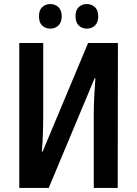

<svg xmlns="http://www.w3.org/2000/svg" viewBox="-20 -926 676 946"><path d="M75 0V-714H193V-351Q193 -315 191.5 -268.5Q190 -222 186 -179H190L414 -714H561L560 0H442V-365Q442 -403 444.5 -452.5Q447 -502 450 -540H446L220 0ZM172 -846Q172 -876 188 -891Q204 -906 228 -906Q252 -906 268 -890.5Q284 -875 284 -846Q284 -816 268 -800.5Q252 -785 228 -785Q204 -785 188 -800Q172 -815 172 -846ZM352 -846Q352 -876 368 -891Q384 -906 408 -906Q432 -906 448 -890.5Q464 -875 464 -846Q464 -816 448 -800.5Q432 -785 408 -785Q384 -785 368 -800.5Q352 -816 352 -846Z"/></svg>

Font: Noto Sans Condensed SemiBold
Style: Regular
Weight: 600
Width: 3
Designer: Monotype Design Team
Foundry: Monotype Imaging Inc.
Version: Version 2.013; ttfautohint (v1.8.4.7-5d5b)